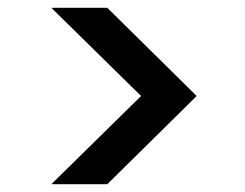

<svg xmlns="http://www.w3.org/2000/svg" viewBox="-20 -608 630 494"><path d="M112 -588H256L486 -361L256 -134H112L343 -361Z"/></svg>

Font: Poppins-tnum Medium
Style: Regular
Weight: 500
Designer: Ninad Kale (Devanagari), Jonny Pinhorn (Latin)
Foundry: Indian Type Foundry
Version: Version 4.004